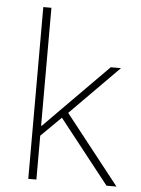

<svg xmlns="http://www.w3.org/2000/svg" viewBox="-53 -782 605 824"><g transform="rotate(5 249.5 -370.0)"><path d="M100 -740H135V-232H138L218 -313L411 -508H455L246 -297L480 0H437L221 -274L135 -189V0H100Z"/></g></svg>

Font: IBM Plex Sans Arabic ExtLt
Style: Regular
Weight: 200
Designer: Mike Abbink, Paul van der Laan, Pieter van Rosmalen, Wael Morcos, Khajak Apelian
Foundry: Bold Monday
Version: Version 1.2